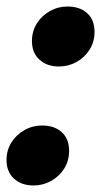

<svg xmlns="http://www.w3.org/2000/svg" viewBox="-27 -557 311 589"><path d="M71 -431Q71 -461 86 -485Q101 -509 126 -523Q151 -537 180 -537Q218 -537 240.5 -516.5Q263 -496 263 -459Q263 -429 248 -405Q233 -381 208 -367Q183 -353 154 -353Q117 -353 94 -374Q71 -395 71 -431ZM-7 -66Q-7 -96 8 -120Q23 -144 48 -158Q73 -172 102 -172Q140 -172 162.5 -151.5Q185 -131 185 -94Q185 -64 170 -40Q155 -16 130 -2Q105 12 76 12Q39 12 16 -9Q-7 -30 -7 -66Z"/></svg>

Font: Radio Canada
Style: Bold Italic
Weight: 700
Italic angle: -12°
Designer: Charles Daoud, Etienne Aubert Bonn, Alexandre Saumier Demers, Jacques Le Bailly
Foundry: Radio-Canada
Version: Version 2.104; ttfautohint (v1.8.4.7-5d5b);gftools[0.9.28.de